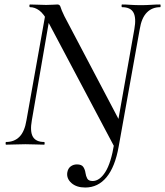

<svg xmlns="http://www.w3.org/2000/svg" viewBox="-20 -645 736 856"><path d="M360 191Q321 191 298.5 171Q276 151 280 124Q283 106 295 97Q307 88 323 88Q344 88 351.5 99.5Q359 111 361 125.5Q363 140 369 151Q375 162 393 162Q424 162 449.5 122Q475 82 489 -4L509 9Q493 99 455 145Q417 191 360 191ZM490 10 197 -543Q175 -584 155 -598.5Q135 -613 114 -613Q111 -613 111 -619Q111 -625 114 -625Q131 -625 151 -624Q171 -623 186 -623Q201 -623 216 -624Q231 -625 236 -625Q247 -625 250 -613.5Q253 -602 267 -573L516 -100L509 9Q509 13 500.5 14Q492 15 490 10ZM7 0Q5 0 5 -6Q5 -12 7 -12Q44 -12 67 -35.5Q90 -59 98 -109L186 -602L207 -600L122 -109Q113 -59 126.5 -35.5Q140 -12 177 -12Q179 -12 179 -6Q179 0 177 0Q159 0 139 -1Q119 -2 93 -2Q70 -2 48.5 -1Q27 0 7 0ZM509 9 494 -35 579 -515Q588 -565 575 -589Q562 -613 524 -613Q522 -613 522 -619Q522 -625 524 -625Q541 -625 562 -623.5Q583 -622 609 -622Q631 -622 653 -623.5Q675 -625 694 -625Q696 -625 696 -619Q696 -613 694 -613Q658 -613 634.5 -589Q611 -565 603 -515Z"/></svg>

Font: Cormorant Medium
Style: Italic
Weight: 500
Italic angle: -10°
Designer: Christian Thalmann (Catharsis Fonts)
Foundry: Catharsis Fonts
Version: Version 4.000